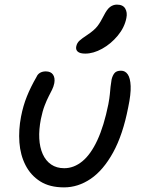

<svg xmlns="http://www.w3.org/2000/svg" viewBox="-20 -801 618 831"><path d="M257 10Q195 10 154 -16Q113 -42 90.5 -86Q68 -130 64 -184.5Q60 -239 71 -296Q80 -343 96.5 -384Q113 -425 138 -468Q143 -480 153.5 -486Q164 -492 178 -492Q200 -492 209.5 -478Q219 -464 215 -441Q212 -426 205.5 -413Q199 -400 190.5 -383.5Q182 -367 173 -343.5Q164 -320 157 -286Q148 -240 150 -201.5Q152 -163 165 -134Q178 -105 201.5 -89Q225 -73 258 -73Q300 -73 336.5 -103Q373 -133 401.5 -194.5Q430 -256 449 -350Q454 -377 455.5 -394Q457 -411 458.5 -425.5Q460 -440 463 -457Q467 -474 475.5 -484.5Q484 -495 504 -495Q522 -495 533 -479Q544 -463 545.5 -428.5Q547 -394 535 -337Q512 -218 469.5 -141Q427 -64 372.5 -27Q318 10 257 10ZM349 -569Q326 -569 316.5 -577.5Q307 -586 310 -600Q313 -615 324 -625Q335 -635 358 -650Q388 -670 401.5 -687.5Q415 -705 429 -733Q443 -761 456.5 -771Q470 -781 486 -781Q512 -781 522 -764Q532 -747 527 -723Q519 -682 489.5 -646.5Q460 -611 422 -590Q384 -569 349 -569Z"/></svg>

Font: Shantell Sans
Style: Italic
Weight: 400
Italic angle: -11°
Designer: Stephen Nixon, Anya Danilova, Shantell Martin
Foundry: Arrow Type
Version: Version 1.011;[c5ecc13dd]